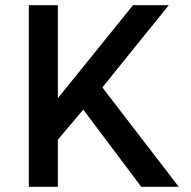

<svg xmlns="http://www.w3.org/2000/svg" viewBox="-20 -720 735 740"><path d="M91 0V-700H203V-341.5L492.5 -700H630.5L374.5 -383L669 0H524.5L301 -297.5L203 -181.5V0Z"/></svg>

Font: Geologica
Style: Regular
Weight: 400
Designer: Sindre Bremnes, Frode Helland
Foundry: Monokrom Skriftforlag AS
Version: Version 1.010; ttfautohint (v1.8.4.7-5d5b);gftools[0.9.28]